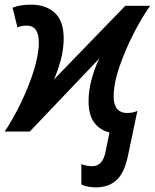

<svg xmlns="http://www.w3.org/2000/svg" viewBox="-24 -566 666 826"><path d="M389 240Q442 240 476.5 209.5Q511 179 527 102L567 -89Q549 -80 524 -80Q465 -80 465 -150Q465 -208 490.5 -281Q516 -354 552 -424Q588 -494 622 -541H515L208 -224Q224 -259 237 -306.5Q250 -354 250 -400Q250 -476 211.5 -511Q173 -546 110 -546Q62 -546 30 -533L51 -448Q58 -451 68 -453.5Q78 -456 90 -456Q143 -456 143 -384Q143 -330 120.5 -259.5Q98 -189 64 -119.5Q30 -50 -4 0H104L403 -314Q383 -273 370 -224.5Q357 -176 357 -130Q357 -71 381.5 -38.5Q406 -6 447 4L429 92Q416 149 373 149Q349 149 326 140V228Q352 240 389 240Z"/></svg>

Font: Noto Sans UI Medium
Style: Italic
Weight: 500
Italic angle: -12°
Designer: Monotype Design Team
Foundry: Monotype Imaging Inc.
Version: Version 1.901